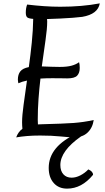

<svg xmlns="http://www.w3.org/2000/svg" viewBox="-20 -809 623 1139"><path d="M76 6Q88 -27 113 -45Q112 -54 111.5 -64Q111 -74 111 -84Q111 -123 120 -188Q129 -253 140 -331Q110 -325 89 -315Q88 -319 87 -326Q86 -333 86 -337Q86 -367 100.5 -385.5Q115 -404 151 -411Q161 -482 168.5 -556Q176 -630 177 -697Q149 -699 141 -706.5Q133 -714 133 -734Q133 -761 141 -782Q191 -776 240.5 -772.5Q290 -769 337 -769Q467 -769 572 -789Q561 -725 468 -709Q446 -706 411.5 -703.5Q377 -701 337 -699Q297 -697 259 -696Q260 -690 260 -681Q260 -640 250 -570.5Q240 -501 228 -415Q254 -414 284 -413Q314 -412 334 -412Q378 -412 405 -419.5Q432 -427 449 -440Q451 -434 452 -425.5Q453 -417 453 -406Q453 -376 437.5 -360Q422 -344 379 -344Q374 -344 350 -344.5Q326 -345 291 -345Q253 -345 220 -343Q213 -284 208.5 -222.5Q204 -161 204 -99Q204 -79 205 -71Q216 -71 230 -72Q296 -74 340.5 -75.5Q385 -77 416.5 -79.5Q448 -82 475.5 -86Q503 -90 536 -97Q529 -50 499 -22Q469 6 419 6Q394 6 340 0.5Q286 -5 218 -5Q175 -5 140 -2Q105 1 76 6ZM504 196Q532 208 532 228Q465 310 378 310Q328 310 298.5 276.5Q269 243 269 187Q269 58 439 -18L461 0Q338 86 338 170Q338 205 356 225Q374 245 405 245Q430 245 456.5 231.5Q483 218 504 196Z"/></svg>

Font: Merienda Light
Style: Regular
Weight: 300
Designer: Eduardo Rodriguez Tunni
Foundry: Eduardo Rodriguez Tunni
Version: Version 2.001; ttfautohint (v1.8.4.7-5d5b)